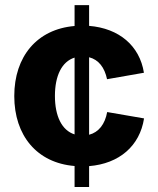

<svg xmlns="http://www.w3.org/2000/svg" viewBox="-20 -748 632 768"><path d="M278.3 0H336.4V-83.5C457 -93.3 539.1 -164.1 556.2 -274.4L408.7 -299.8C399.9 -251 374.5 -218.8 336.4 -209V-519C374.5 -509.3 398.4 -478 408.2 -431.2L555.7 -457C538.6 -564.9 456.5 -634.8 336.4 -644.5V-727.5H278.3V-644C127.9 -631.3 37.1 -522 37.1 -363.8C37.1 -205.6 127.9 -96.2 278.3 -84ZM199.7 -364.3C199.7 -444.8 227.1 -501.5 278.3 -517.6V-210.4C227.1 -226.6 199.7 -283.7 199.7 -364.3Z"/></svg>

Font: Raveo
Style: Bold
Weight: 700
Designer: Jakub Foglar, Rasmus Andersson (Inter)
Foundry: Jakubfoglar.com
Version: Version 1.100;Glyphs 3.2.3 (3260)